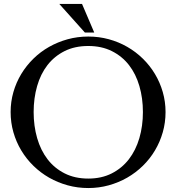

<svg xmlns="http://www.w3.org/2000/svg" viewBox="-20 -927 876 961"><path d="M421.9 14.2Q368.2 14.2 318.6 0.5Q269 -13.2 225.8 -37.8Q182.6 -62.5 147.2 -97.2Q111.8 -131.8 86.4 -174.1Q61 -216.3 47.1 -264.9Q33.2 -313.5 33.2 -366.2Q33.2 -418 47.1 -466.3Q61 -514.6 86.4 -556.6Q111.8 -598.6 147.2 -633.3Q182.6 -668 225.8 -692.4Q269 -716.8 318.6 -730.5Q368.2 -744.1 421.9 -744.1Q475.1 -744.1 524.4 -730.7Q573.7 -717.3 616.7 -692.6Q659.7 -668 695.1 -633.3Q730.5 -598.6 755.6 -556.6Q780.8 -514.6 794.7 -466.3Q808.6 -418 808.6 -366.2Q808.6 -313.5 794.7 -264.9Q780.8 -216.3 755.6 -174.1Q730.5 -131.8 695.1 -97.2Q659.7 -62.5 616.7 -37.8Q573.7 -13.2 524.4 0.5Q475.1 14.2 421.9 14.2ZM421.9 -33.2Q488.3 -33.2 539.3 -59.1Q590.3 -85 625 -129.9Q659.7 -174.8 677.5 -235.6Q695.3 -296.4 695.3 -366.2Q695.3 -435.5 677.7 -496.1Q660.2 -556.6 625.7 -601.1Q591.3 -645.5 540 -671.1Q488.8 -696.8 421.9 -696.8Q354 -696.8 303 -671.1Q252 -645.5 217.5 -601.1Q183.1 -556.6 165.8 -496.1Q148.4 -435.5 148.4 -366.2Q148.4 -296.4 166 -235.6Q183.6 -174.8 218 -129.9Q252.4 -85 303.7 -59.1Q355 -33.2 421.9 -33.2ZM451.7 -764.2H404.8L276.9 -907.2H390.6Z"/></svg>

Font: Federov2
Style: Regular
Weight: 400
Designer: Olexa M. Volochay | Cyreal.org
Foundry: Olexa M. Volochay | Cyreal.org
Version: Version 1.000